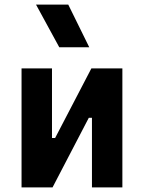

<svg xmlns="http://www.w3.org/2000/svg" viewBox="-20 -815 626 835"><path d="M73.7 0V-517.6H206.1V-214.8H219.7L377.4 -517.6H512.2V0H379.9V-302.7H366.2L208.5 0ZM237.8 -609.4 136.7 -794.9H276.9L368.2 -609.4Z"/></svg>

Font: Cascadia Code NF
Style: Bold
Weight: 700
Monospace: yes
Designer: Aaron Bell
Foundry: Saja Typeworks
Version: Version 2404.023; ttfautohint (v1.8.4)